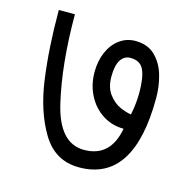

<svg xmlns="http://www.w3.org/2000/svg" viewBox="-92 -696 783 782"><g transform="rotate(15 300.0 -305.0)"><path d="M62 -604H130Q130 -394 166.8 -237Q203.5 -80 308 -80Q419.5 -80 442 -205Q393 -205 353.2 -230.5Q313.5 -256 290.8 -300Q268 -344 268 -398Q268 -444 284.2 -481.8Q300.5 -519.5 330 -541.2Q359.5 -563 397 -563Q449.5 -563 481 -531.5Q512.5 -500 525.2 -454.2Q538 -408.5 538 -361Q538 -6 307 -6Q206 -6 152 -95Q98 -184 80 -314Q62 -444 62 -604ZM466 -363Q466 -427.5 451.2 -459.2Q436.5 -491 395 -491Q368.5 -491 353.8 -467.5Q339 -444 339 -398Q339 -351.5 360.5 -323.5Q382 -295.5 408.2 -283.8Q434.5 -272 456 -269Q466 -317.5 466 -363Z"/></g></svg>

Font: JuliaMono
Style: Italic
Weight: 400
Italic angle: -9°
Monospace: yes
Designer: cormullion
Foundry: corm
Version: Version 0.057; ttfautohint (v1.8.4)